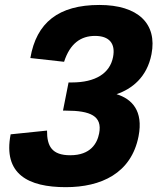

<svg xmlns="http://www.w3.org/2000/svg" viewBox="-20 -762 660 794"><path d="M391 -741.5C222 -741.5 130.5 -668.5 105.5 -522L245 -506.5C269.5 -582.5 314.5 -613.5 373 -613.5C431.5 -613.5 458.5 -582.5 447.5 -526C434.5 -459 375.5 -421 276.5 -421H263.5L240.5 -304.5H252.5C354 -304.5 404 -282.5 390 -210.5C382 -169.5 355 -120 270.5 -120C195 -120 174 -157 174.5 -222L24 -206.5C-8 -42 96.5 12 252 12C398 12 523 -45 553 -198.5C573.5 -304.5 525 -353 462 -372.5C525 -394 588 -442 606.5 -538C631 -664 551 -741.5 391 -741.5Z"/></svg>

Font: Monaspace Neon ExtraBold
Style: Italic
Weight: 800
Italic angle: -11°
Designer: Riley Cran & the Lettermatic Team
Foundry: Lettermatic
Version: Version 1.200 (Monaspace Neon)